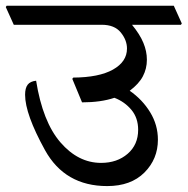

<svg xmlns="http://www.w3.org/2000/svg" viewBox="-47 -669 641 655"><path d="M570.3 -584.5H403.3Q430.2 -551.8 442.1 -522.9Q454.1 -494.1 454.1 -465.3Q454.1 -434.6 440.4 -408.7Q426.8 -382.8 395.5 -359.4Q439 -329.1 465.3 -285.9Q491.7 -242.7 491.7 -192.4Q491.7 -126.5 445.6 -80.3Q399.4 -34.2 318.8 -34.2Q174.3 -34.2 106.4 -157Q38.6 -279.8 38.6 -345.7Q38.6 -368.7 47.4 -380.1Q56.2 -391.6 76.2 -393.6Q98.6 -253.4 159.2 -183.3Q219.7 -113.3 297.9 -113.3Q352.5 -113.3 388.4 -144.3Q424.3 -175.3 424.3 -226.1Q424.3 -266.6 401.4 -294.2Q378.4 -321.8 343.3 -335.4Q320.3 -327.6 292.5 -323.7Q264.6 -319.8 232.9 -319.8L199.7 -399.9L202.6 -404.3Q290.5 -404.8 338.4 -431.6Q386.2 -458.5 386.2 -503.4Q386.2 -532.2 365 -558.3Q343.8 -584.5 299.8 -584.5H0L-27.3 -645L-24.4 -649.4H545.9L573.2 -588.9Z"/></svg>

Font: Sitara
Style: Regular
Weight: 400
Designer: Neelakash Kshetrimayum
Foundry: Neelakash Kshetrimayum
Version: Version 1.000;PS Version 1.000;PS 1.0;hotconv 1.;hotconv 1.0